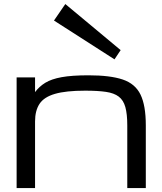

<svg xmlns="http://www.w3.org/2000/svg" viewBox="-20 -956 822 976"><path d="M64.5 0V-562.5H158.2V-487.8Q179.2 -516.1 210.2 -535.2Q241.2 -554.2 293.2 -563.7Q345.2 -573.2 429.7 -573.2Q540 -573.2 603.8 -551.8Q667.5 -530.3 694.3 -475.1Q721.2 -419.9 721.2 -318.8V0H627V-318.8Q627 -376.5 617.2 -411.6Q607.4 -446.8 583.7 -464.8Q560.1 -482.9 518.6 -489Q477.1 -495.1 413.1 -495.1Q315.4 -495.1 259.8 -479Q204.1 -462.9 181.2 -428.5Q158.2 -394 158.2 -338.9V0ZM562 -654.3 254.4 -851.6 312 -935.5 593.3 -701.2Z"/></svg>

Font: Michroma
Style: Regular
Weight: 400
Designer: Vernon Adams
Foundry: Vernon Adams
Version: Version 1.100; ttfautohint (v1.8.4.7-5d5b);gftools[0.9.29]